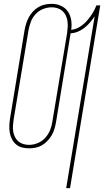

<svg xmlns="http://www.w3.org/2000/svg" viewBox="-20 -763 541 998"><path d="M324 215 472 -678Q461 -662 448 -646.5Q435 -631 419 -618.5Q403 -606 385 -598.5Q367 -591 347 -590L271 -127Q268 -110 263 -93Q258 -76 249 -60.5Q240 -45 227.5 -31.5Q215 -18 199 -8.5Q183 1 165.5 4.5Q148 8 131 8Q112 8 94.5 3.5Q77 -1 64 -12Q51 -23 42.5 -39Q34 -55 31 -72.5Q28 -90 28.5 -108.5Q29 -127 32 -146L108 -608Q111 -625 116.5 -642Q122 -659 130.5 -674.5Q139 -690 151.5 -703.5Q164 -717 180.5 -726.5Q197 -736 214.5 -739.5Q232 -743 249 -743Q274 -743 296.5 -733Q319 -723 332.5 -703.5Q346 -684 350 -658.5Q354 -633 350 -608Q373 -610 394 -623Q415 -636 431 -654Q447 -672 460 -692.5Q473 -713 481 -735H501L344 215ZM131 -10Q153 -10 175.5 -19Q198 -28 214.5 -46Q231 -64 240 -86Q249 -108 252 -130L329 -592Q331 -608 332 -624Q333 -640 330.5 -655Q328 -670 321.5 -683.5Q315 -697 304 -706.5Q293 -716 278.5 -720.5Q264 -725 249 -725Q226 -725 203.5 -716Q181 -707 164.5 -689Q148 -671 140 -649Q132 -627 128 -605L51 -143Q49 -127 47.5 -111Q46 -95 48.5 -80Q51 -65 57.5 -51.5Q64 -38 75 -28.5Q86 -19 100.5 -14.5Q115 -10 131 -10Z"/></svg>

Font: Iosevka Term Curly Thin
Style: Italic
Weight: 100
Italic angle: -9°
Designer: Belleve Invis
Foundry: Belleve Invis
Version: Version 32.3.0